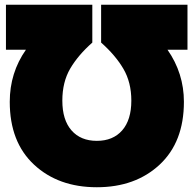

<svg xmlns="http://www.w3.org/2000/svg" viewBox="-20 -743 813 807"><path d="M21 -315Q21 -437 89 -534H5V-723H368V-564Q308 -511 275 -454.5Q242 -398 242 -320Q242 -239 280.5 -195Q319 -151 387 -151Q455 -151 493.5 -195Q532 -239 532 -320Q532 -397 498.5 -454Q465 -511 405 -564V-723H768V-534H684Q753 -435 753 -315Q753 -146 651 -51Q549 44 387 44Q225 44 123 -51Q21 -146 21 -315Z"/></svg>

Font: Repo
Style: ExtraBlack
Weight: 1000
Designer: Stefan Peev
Foundry: Context Ltd
Version: Version 001.000